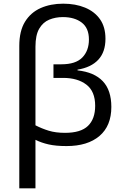

<svg xmlns="http://www.w3.org/2000/svg" viewBox="-20 -785 671 1045"><path d="M324 -765Q391 -765 443 -743.5Q495 -722 524.5 -680Q554 -638 554 -574Q554 -502 515 -460Q476 -418 402 -406V-402Q493 -392 539.5 -343Q586 -294 586 -203Q586 -100 521.5 -45Q457 10 342 10Q284 10 244.5 1Q205 -8 173 -24V240H85V-535Q85 -616 116 -666.5Q147 -717 201 -741Q255 -765 324 -765ZM322 -692Q282 -692 248 -678Q214 -664 193.5 -629Q173 -594 173 -531V-103Q208 -85 245.5 -73.5Q283 -62 334 -62Q420 -62 459 -100Q498 -138 498 -209Q498 -288 450 -324.5Q402 -361 324 -361H271V-435H314Q392 -435 428 -472Q464 -509 464 -570Q464 -632 425 -662Q386 -692 322 -692Z"/></svg>

Font: Noto Sans
Style: Regular
Weight: 400
Designer: Monotype Design Team
Foundry: Monotype Imaging Inc.
Version: Version 1.902